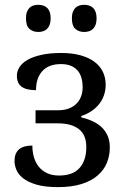

<svg xmlns="http://www.w3.org/2000/svg" viewBox="-20 -764 529 794"><path d="M224.1 -38.1Q281.7 -38.1 309.3 -69.6Q336.9 -101.1 336.9 -155.8Q336.9 -206.5 305.9 -230.2Q274.9 -253.9 220.2 -253.9H127V-308.1H221.2Q246.6 -308.1 265.6 -315.7Q284.7 -323.2 297.1 -336.2Q309.6 -349.1 315.7 -366.5Q321.8 -383.8 321.8 -403.8Q321.8 -423.3 317.1 -440.7Q312.5 -458 302 -470.9Q291.5 -483.9 274.2 -491.5Q256.8 -499 231.9 -499Q181.6 -499 155.3 -470.2Q128.9 -441.4 128.9 -391.1Q89.4 -391.1 69.6 -405.3Q49.8 -419.4 49.8 -451.2Q49.8 -469.2 60.5 -486.3Q71.3 -503.4 93.8 -516.4Q116.2 -529.3 151.1 -537.1Q186 -544.9 233.9 -544.9Q276.9 -544.9 310.8 -535.9Q344.7 -526.9 368.4 -510Q392.1 -493.2 404.5 -468.8Q417 -444.3 417 -414.1Q417 -390.1 409.7 -369.4Q402.3 -348.6 388.9 -332.3Q375.5 -315.9 356.9 -303.7Q338.4 -291.5 315.9 -284.2V-278.8Q341.8 -272.5 363.5 -262.5Q385.3 -252.4 400.9 -237.3Q416.5 -222.2 425.3 -201.9Q434.1 -181.6 434.1 -154.8Q434.1 -120.1 421.9 -90.3Q409.7 -60.5 383.5 -38.1Q357.4 -15.6 316.9 -2.9Q276.4 9.8 219.2 9.8Q165.5 9.8 130.9 -0.5Q96.2 -10.7 75.9 -26.6Q55.7 -42.5 47.9 -61.5Q40 -80.6 40 -98.1Q40 -162.1 113.8 -162.1Q113.8 -135.7 120.6 -113Q127.4 -90.3 141.1 -73.7Q154.8 -57.1 175.5 -47.6Q196.3 -38.1 224.1 -38.1ZM87.4 -688Q87.4 -703.6 91.3 -714.4Q95.2 -725.1 102.1 -731.7Q108.9 -738.3 118.2 -741.2Q127.4 -744.1 138.2 -744.1Q148.9 -744.1 158.2 -741.2Q167.5 -738.3 174.6 -731.7Q181.6 -725.1 185.5 -714.4Q189.5 -703.6 189.5 -688Q189.5 -672.9 185.5 -662.1Q181.6 -651.4 174.6 -644.5Q167.5 -637.7 158.2 -634.8Q148.9 -631.8 138.2 -631.8Q116.2 -631.8 101.8 -644.5Q87.4 -657.2 87.4 -688ZM277.3 -688Q277.3 -703.6 281.2 -714.4Q285.2 -725.1 292 -731.7Q298.8 -738.3 308.1 -741.2Q317.4 -744.1 328.1 -744.1Q338.9 -744.1 348.1 -741.2Q357.4 -738.3 364.5 -731.7Q371.6 -725.1 375.5 -714.4Q379.4 -703.6 379.4 -688Q379.4 -672.9 375.5 -662.1Q371.6 -651.4 364.5 -644.5Q357.4 -637.7 348.1 -634.8Q338.9 -631.8 328.1 -631.8Q306.2 -631.8 291.7 -644.5Q277.3 -657.2 277.3 -688Z"/></svg>

Font: Droid Serif
Style: Regular
Weight: 400
Designer: Monotype Design team
Foundry: Monotype Imaging Inc.
Version: Version 1.03